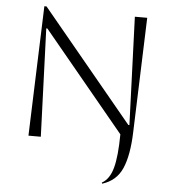

<svg xmlns="http://www.w3.org/2000/svg" viewBox="-61 -770 944 1052"><g transform="rotate(5 411.0 -243.5)"><path d="M115 0 140 -714H152L655 -106H661L639 -700H707L685 -68Q681 58 649.5 130.5Q618 203 540 227L538 221Q580 198 597.5 134Q615 70 616 -51L167 -594H161L183 0Z"/></g></svg>

Font: Aboreto
Style: Regular
Weight: 400
Designer: Dominik Jáger
Foundry: Dominik Jáger
Version: Version 1.001; ttfautohint (v1.8.4.7-5d5b)